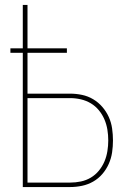

<svg xmlns="http://www.w3.org/2000/svg" viewBox="-20 -755 540 775"><path d="M72 0V-542H22V-560H72V-735H91V-560H250V-542H91V-377H263Q287 -377 311 -372Q335 -367 356 -354.5Q377 -342 393 -323.5Q409 -305 419 -283Q429 -261 432.5 -236.5Q436 -212 436 -188Q436 -164 432.5 -140Q429 -116 419 -93.5Q409 -71 393 -52.5Q377 -34 356 -22Q335 -10 311 -5Q287 0 263 0ZM91 -18H263Q285 -18 306.5 -22.5Q328 -27 346.5 -38Q365 -49 379 -66Q393 -83 401.5 -103Q410 -123 413.5 -145Q417 -167 417 -188Q417 -210 413.5 -231.5Q410 -253 401.5 -273Q393 -293 379 -310Q365 -327 346.5 -338Q328 -349 306.5 -354Q285 -359 263 -359H91Z"/></svg>

Font: Zed Mono Thin
Style: Regular
Weight: 100
Monospace: yes
Designer: Belleve Invis
Foundry: Belleve Invis
Version: Version 1.0.0; ttfautohint (v1.8.4)